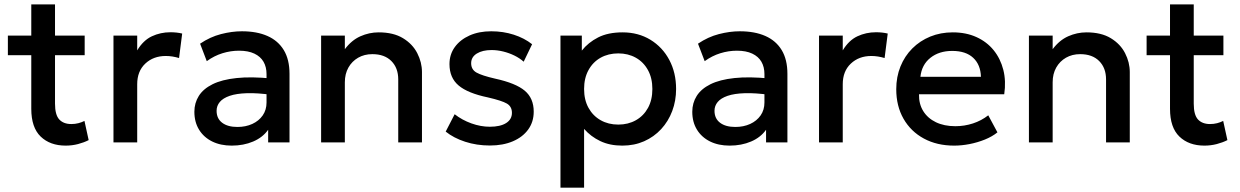

<svg xmlns="http://www.w3.org/2000/svg" viewBox="-20 -660 5748 890"><path d="M284.5 15Q212 15 168.5 -27Q125 -69 125 -155.5V-639.5H235V-495H372.5V-404H235V-179.5Q235 -127.5 254.8 -106.2Q274.5 -85 310.5 -85Q328 -85 343.5 -89Q359 -93 371.5 -99.5L391 -10.5Q369.5 0.5 341.8 7.8Q314 15 284.5 15ZM16.5 -404V-495H139.5V-404Z M506 0V-495H616V-426.5Q644 -473 684 -491.8Q724 -510.5 770 -510.5Q785 -510.5 798.5 -509Q812 -507.5 824.5 -504.5L810 -391Q795 -395.5 779.5 -398Q764 -400.5 748.5 -400.5Q691 -400.5 653.5 -365.2Q616 -330 616 -269.5V0Z M1054 15Q1002.5 15 963.5 -4.2Q924.5 -23.5 902.8 -58.8Q881 -94 881 -142Q881 -182.5 901.5 -215.2Q922 -248 965.2 -269.5Q1008.5 -291 1076.5 -298.2Q1144.5 -305.5 1240 -296L1242 -220Q1174 -229.5 1125 -228Q1076 -226.5 1044.8 -215.8Q1013.5 -205 998.8 -187.2Q984 -169.5 984 -146.5Q984 -110.5 1009.8 -91Q1035.5 -71.5 1080.5 -71.5Q1119 -71.5 1149.5 -85.5Q1180 -99.5 1197.8 -125Q1215.5 -150.5 1215.5 -185V-316.5Q1215.5 -349.5 1201.5 -373.8Q1187.5 -398 1159 -411.5Q1130.5 -425 1088 -425Q1049 -425 1011 -413.2Q973 -401.5 938.5 -376.5L907.5 -457.5Q954 -489 1004.5 -502Q1055 -515 1101.5 -515Q1170.5 -515 1219.8 -493.2Q1269 -471.5 1295.5 -427.8Q1322 -384 1322 -317.5V0H1223V-58.5Q1198 -23 1153.5 -4Q1109 15 1054 15Z M1468.5 0V-495H1578.5V-432Q1609.5 -473.5 1650.5 -491.8Q1691.5 -510 1735.5 -510Q1803.5 -510 1848 -483Q1892.5 -456 1914.2 -413.5Q1936 -371 1936 -326V0H1826V-292Q1826 -345 1794.2 -377Q1762.5 -409 1706 -409Q1669 -409 1640.2 -392.5Q1611.5 -376 1595 -346.8Q1578.5 -317.5 1578.5 -278.5V0Z M2251 14.5Q2189.5 14.5 2136 -3Q2082.5 -20.5 2046 -50L2087.5 -130.5Q2122 -103.5 2165.2 -88Q2208.5 -72.5 2250.5 -72.5Q2299 -72.5 2326 -89.5Q2353 -106.5 2353 -137Q2353 -166 2329.8 -179.8Q2306.5 -193.5 2241.5 -208.5Q2148 -228 2105.8 -263.8Q2063.5 -299.5 2063.5 -363Q2063.5 -407.5 2088.2 -441.8Q2113 -476 2156.5 -495.5Q2200 -515 2257 -515Q2312.5 -515 2361.5 -499.2Q2410.5 -483.5 2446.5 -455L2407.5 -374Q2389 -390.5 2364.5 -402.5Q2340 -414.5 2312.8 -421.2Q2285.5 -428 2258.5 -428Q2216.5 -428 2190.2 -411.8Q2164 -395.5 2164 -367Q2164 -337.5 2189 -323.5Q2214 -309.5 2275 -295.5Q2371 -274.5 2412.5 -239.5Q2454 -204.5 2454 -142.5Q2454 -95 2428.5 -59.8Q2403 -24.5 2357.2 -5Q2311.5 14.5 2251 14.5Z M2578 210V-495H2677V-425.5Q2706.5 -463 2752.5 -486.5Q2798.5 -510 2866 -510Q2938.5 -510 2994.8 -475.8Q3051 -441.5 3082.5 -382.2Q3114 -323 3114 -247.5Q3114 -193 3096 -145.2Q3078 -97.5 3044.8 -61.5Q3011.5 -25.5 2965.8 -5.2Q2920 15 2864.5 15Q2806.5 15 2762.5 -6Q2718.5 -27 2687.5 -62.5V210ZM2846 -82.5Q2892 -82.5 2927.8 -102.8Q2963.5 -123 2983.8 -160Q3004 -197 3004 -247.5Q3004 -298 2983.5 -335.2Q2963 -372.5 2927.2 -392.5Q2891.5 -412.5 2846 -412.5Q2800 -412.5 2764.2 -392.5Q2728.5 -372.5 2708 -335.2Q2687.5 -298 2687.5 -247.5Q2687.5 -197 2708 -160Q2728.5 -123 2764.2 -102.8Q2800 -82.5 2846 -82.5Z M3362 15Q3310.5 15 3271.5 -4.2Q3232.5 -23.5 3210.8 -58.8Q3189 -94 3189 -142Q3189 -182.5 3209.5 -215.2Q3230 -248 3273.2 -269.5Q3316.5 -291 3384.5 -298.2Q3452.5 -305.5 3548 -296L3550 -220Q3482 -229.5 3433 -228Q3384 -226.5 3352.8 -215.8Q3321.5 -205 3306.8 -187.2Q3292 -169.5 3292 -146.5Q3292 -110.5 3317.8 -91Q3343.5 -71.5 3388.5 -71.5Q3427 -71.5 3457.5 -85.5Q3488 -99.5 3505.8 -125Q3523.5 -150.5 3523.5 -185V-316.5Q3523.5 -349.5 3509.5 -373.8Q3495.5 -398 3467 -411.5Q3438.5 -425 3396 -425Q3357 -425 3319 -413.2Q3281 -401.5 3246.5 -376.5L3215.5 -457.5Q3262 -489 3312.5 -502Q3363 -515 3409.5 -515Q3478.5 -515 3527.8 -493.2Q3577 -471.5 3603.5 -427.8Q3630 -384 3630 -317.5V0H3531V-58.5Q3506 -23 3461.5 -4Q3417 15 3362 15Z M3776.5 0V-495H3886.5V-426.5Q3914.5 -473 3954.5 -491.8Q3994.5 -510.5 4040.5 -510.5Q4055.5 -510.5 4069 -509Q4082.5 -507.5 4095 -504.5L4080.5 -391Q4065.5 -395.5 4050 -398Q4034.5 -400.5 4019 -400.5Q3961.5 -400.5 3924 -365.2Q3886.5 -330 3886.5 -269.5V0Z M4403 15Q4323 15 4262.5 -17.8Q4202 -50.5 4168.2 -109.5Q4134.5 -168.5 4134.5 -246.5Q4134.5 -303.5 4154 -351.8Q4173.5 -400 4209 -435.5Q4244.5 -471 4292.2 -490.5Q4340 -510 4396.5 -510Q4458 -510 4506 -488.2Q4554 -466.5 4585.8 -427.5Q4617.5 -388.5 4630.8 -336.2Q4644 -284 4635 -223H4240Q4239 -178.5 4259.5 -145.2Q4280 -112 4318.2 -93.5Q4356.5 -75 4408.5 -75Q4450.5 -75 4489.8 -87.8Q4529 -100.5 4561 -125.5L4603.5 -46.5Q4579.5 -27 4545.5 -13.2Q4511.5 0.5 4474.5 7.8Q4437.5 15 4403 15ZM4246.5 -304H4527Q4525.5 -360 4491.2 -392Q4457 -424 4394 -424Q4333 -424 4292.8 -392Q4252.5 -360 4246.5 -304Z M4749.5 0V-495H4859.5V-432Q4890.5 -473.5 4931.5 -491.8Q4972.5 -510 5016.5 -510Q5084.5 -510 5129 -483Q5173.5 -456 5195.2 -413.5Q5217 -371 5217 -326V0H5107V-292Q5107 -345 5075.2 -377Q5043.5 -409 4987 -409Q4950 -409 4921.2 -392.5Q4892.5 -376 4876 -346.8Q4859.5 -317.5 4859.5 -278.5V0Z M5563 15Q5490.5 15 5447 -27Q5403.5 -69 5403.5 -155.5V-639.5H5513.5V-495H5651V-404H5513.5V-179.5Q5513.5 -127.5 5533.2 -106.2Q5553 -85 5589 -85Q5606.5 -85 5622 -89Q5637.5 -93 5650 -99.5L5669.5 -10.5Q5648 0.5 5620.2 7.8Q5592.5 15 5563 15ZM5295 -404V-495H5418V-404Z"/></svg>

Font: Geologica Thin Roman
Style: Regular
Weight: 400
Version: Version 1.010;gftools[0.9.28]